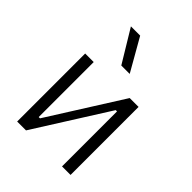

<svg xmlns="http://www.w3.org/2000/svg" viewBox="-224 -914 1033 1033"><g transform="rotate(45 293.0 -397.5)"><path d="M89.8 0V-517.6H154.8V-99.1H164.6L428.7 -517.6H496.1V0H431.2V-418.5H421.4L157.2 0ZM272.9 -609.4 160.6 -794.9H231L336.9 -609.4Z"/></g></svg>

Font: CaskaydiaCove NFP Light
Style: Regular
Weight: 300
Designer: Aaron Bell
Foundry: Saja Typeworks
Version: Version 2111.001; VTT 6.35;Nerd Fonts 3.1.1